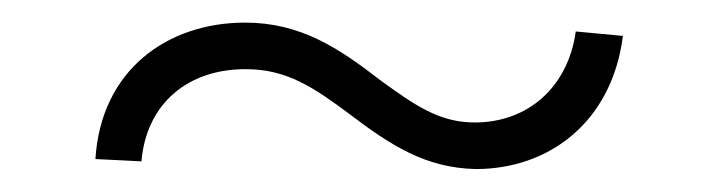

<svg xmlns="http://www.w3.org/2000/svg" viewBox="-20 -371 632 169"><path d="M64 -231 104.5 -229C108.9 -280.3 146 -310.5 196.8 -310.1C232.4 -310.1 256.3 -293.9 287.1 -271C323.7 -243.2 354.5 -223.1 398.9 -222.2C462.9 -222.2 518.6 -263.2 528.3 -339.4L486.8 -343.3C480 -294.4 444.8 -263.2 397.9 -263.2C366.7 -263.2 345.2 -278.3 314.9 -300.3C278.3 -328.6 244.6 -351.1 195.8 -351.1C127 -351.1 68.8 -309.1 64 -231Z"/></svg>

Font: Raveo Display Display ExLight
Style: Regular
Weight: 200
Designer: Jakub Foglar, Rasmus Andersson (Inter)
Foundry: Jakubfoglar.com
Version: Version 1.100;Glyphs 3.2.3 (3260)